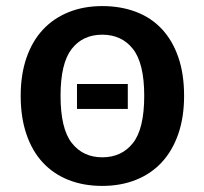

<svg xmlns="http://www.w3.org/2000/svg" viewBox="-20 -598 672 631"><path d="M585 -283Q585 -213 566 -158Q547 -103 512 -65Q477 -27 427 -7Q377 13 316 13Q255 13 205.5 -6.5Q156 -26 121 -63.5Q86 -101 67 -156.5Q48 -212 48 -283Q48 -353 67 -408Q86 -463 121 -500.5Q156 -538 205.5 -558Q255 -578 316 -578Q377 -578 427 -559Q477 -540 512 -502.5Q547 -465 566 -410Q585 -355 585 -283ZM454 -283Q454 -390 417 -437Q380 -484 316 -484Q252 -484 215.5 -437Q179 -390 179 -283Q179 -175 216 -128Q253 -81 316 -81Q380 -81 417 -128Q454 -175 454 -283ZM400 -240H233V-322H400Z"/></svg>

Font: Qnwhxotralxmqkhsjrfbfhwcoqn
Style: Regular
Weight: 500
Designer: Carrois Corporate & Edenspiekermann
Foundry: Carrois Corporate GbR & Edenspiekermann AG
Version: Version 2.001